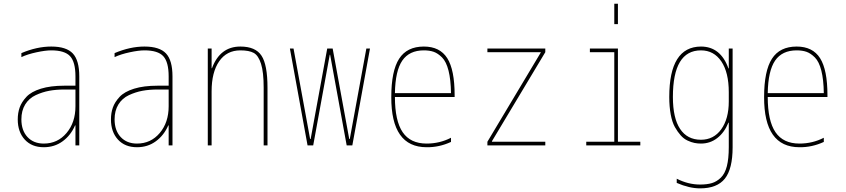

<svg xmlns="http://www.w3.org/2000/svg" viewBox="-20 -780 4540 1030"><path d="M384.8 -107.4H382.8Q359.4 -53.7 315.9 -22Q272.5 9.8 214.8 9.8Q150.4 9.8 112.8 -31.2Q75.2 -72.3 75.2 -139.6Q75.2 -173.8 85.4 -203.1Q95.7 -232.4 121.6 -260.3Q147.5 -288.1 199.2 -304.2Q251 -320.3 325.2 -320.3H384.8V-370.1Q384.8 -447.3 356 -478.5Q327.1 -509.8 254.9 -509.8Q223.6 -509.8 175.8 -499.5Q127.9 -489.3 94.7 -473.6V-495.1Q177.7 -530.3 254.9 -530.3Q335.9 -530.3 370.6 -493.2Q405.3 -456.1 405.3 -370.1V0H384.8ZM384.8 -299.8H325.2Q281.2 -299.8 244.1 -293Q207 -286.1 171.4 -269.5Q135.7 -252.9 115.2 -219.7Q94.7 -186.5 94.7 -139.6Q94.7 -80.1 127.4 -44.9Q160.2 -9.8 214.8 -9.8Q289.1 -9.8 336.9 -66.4Q384.8 -123 384.8 -210Z M884.8 -107.4H882.8Q859.4 -53.7 815.9 -22Q772.5 9.8 714.8 9.8Q650.4 9.8 612.8 -31.2Q575.2 -72.3 575.2 -139.6Q575.2 -173.8 585.4 -203.1Q595.7 -232.4 621.6 -260.3Q647.5 -288.1 699.2 -304.2Q751 -320.3 825.2 -320.3H884.8V-370.1Q884.8 -447.3 856 -478.5Q827.1 -509.8 754.9 -509.8Q723.6 -509.8 675.8 -499.5Q627.9 -489.3 594.7 -473.6V-495.1Q677.7 -530.3 754.9 -530.3Q835.9 -530.3 870.6 -493.2Q905.3 -456.1 905.3 -370.1V0H884.8ZM884.8 -299.8H825.2Q781.2 -299.8 744.1 -293Q707 -286.1 671.4 -269.5Q635.7 -252.9 615.2 -219.7Q594.7 -186.5 594.7 -139.6Q594.7 -80.1 627.4 -44.9Q660.2 -9.8 714.8 -9.8Q789.1 -9.8 836.9 -66.4Q884.8 -123 884.8 -210Z M1115.2 -414.1H1117.2Q1160.2 -530.3 1269.5 -530.3Q1350.6 -530.3 1382.8 -481.4Q1415 -432.6 1415 -309.6V0H1394.5V-309.6Q1394.5 -392.6 1380.4 -437.5Q1366.2 -482.4 1341.3 -496.1Q1316.4 -509.8 1269.5 -509.8Q1196.3 -509.8 1155.8 -451.2Q1115.2 -392.6 1115.2 -290V0H1094.7V-519.5H1115.2Z M1749 -486.3 1660.2 0H1629.9L1535.2 -519.5H1554.7L1643.6 -34.2H1646.5L1735.4 -519.5H1764.6L1853.5 -34.2H1856.4L1945.3 -519.5H1964.8L1870.1 0H1839.8L1751 -486.3Z M2253.9 -530.3Q2339.8 -530.3 2379.4 -467.8Q2418.9 -405.3 2418.9 -269.5V-259.8H2098.6Q2098.6 -131.8 2140.1 -70.8Q2181.6 -9.8 2268.6 -9.8Q2338.9 -9.8 2399.4 -41V-18.6Q2335.9 10.7 2268.6 9.8Q2078.1 9.8 2079.1 -259.8Q2079.1 -399.4 2121.1 -464.8Q2163.1 -530.3 2253.9 -530.3ZM2098.6 -280.3H2399.4Q2398.4 -352.5 2386.2 -400.9Q2374 -449.2 2351.6 -471.7Q2329.1 -494.1 2306.6 -502Q2284.2 -509.8 2253.9 -509.8Q2175.8 -509.8 2138.2 -455.1Q2100.6 -400.4 2098.6 -280.3Z M2880.9 -498V-500H2594.7V-519.5H2905.3V-500L2619.1 -22.5V-19.5H2905.3V0H2594.7V-19.5Z M3415 0H3125V-19.5H3275.4V-500H3144.5V-519.5H3294.9V-19.5H3415ZM3275.4 -650.4V-759.8H3294.9V-650.4Z M3889.6 -122.1H3887.7Q3866.2 -69.3 3828.1 -39.6Q3790 -9.8 3740.2 -9.8Q3722.7 -9.8 3705.6 -13.2Q3688.5 -16.6 3668.5 -25.9Q3648.4 -35.2 3631.8 -53.7Q3615.2 -72.3 3600.6 -98.1Q3585.9 -124 3578.1 -166Q3570.3 -208 3570.3 -259.8Q3570.3 -529.3 3740.2 -530.3Q3845.7 -530.3 3887.7 -413.1H3889.6V-519.5H3910.2V9.8Q3910.2 126 3868.7 178.2Q3827.1 230.5 3735.4 230.5Q3677.7 230.5 3610.4 201.2V178.7Q3671.9 210 3735.4 210Q3773.4 210 3799.3 202.1Q3825.2 194.3 3847.2 172.9Q3869.1 151.4 3879.4 111.3Q3889.6 71.3 3889.6 9.8ZM3589.8 -259.8Q3589.8 -146.5 3628.4 -88.4Q3667 -30.3 3740.2 -30.3Q3808.6 -30.3 3849.1 -86.4Q3889.6 -142.6 3889.6 -235.4V-285.2Q3889.6 -391.6 3849.6 -450.7Q3809.6 -509.8 3740.2 -509.8Q3589.8 -509.8 3589.8 -259.8Z M4253.9 -530.3Q4339.8 -530.3 4379.4 -467.8Q4418.9 -405.3 4418.9 -269.5V-259.8H4098.6Q4098.6 -131.8 4140.1 -70.8Q4181.6 -9.8 4268.6 -9.8Q4338.9 -9.8 4399.4 -41V-18.6Q4335.9 10.7 4268.6 9.8Q4078.1 9.8 4079.1 -259.8Q4079.1 -399.4 4121.1 -464.8Q4163.1 -530.3 4253.9 -530.3ZM4098.6 -280.3H4399.4Q4398.4 -352.5 4386.2 -400.9Q4374 -449.2 4351.6 -471.7Q4329.1 -494.1 4306.6 -502Q4284.2 -509.8 4253.9 -509.8Q4175.8 -509.8 4138.2 -455.1Q4100.6 -400.4 4098.6 -280.3Z"/></svg>

Font: Mgen+ 1m thin
Style: Regular
Weight: 100
Designer: [Source Han Sans]
Ryoko NISHIZUKA  (kana & ideographs); Paul D. Hunt (Latin, Greek & Cyrillic); Wenlong ZHANG  (bopomofo
Version: Version 1.059.20150602